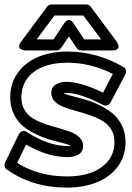

<svg xmlns="http://www.w3.org/2000/svg" viewBox="-41 -810 595 864"><path d="M-18.1 -79.1 43.9 -206.1Q46.9 -211.4 51.5 -215.3Q56.2 -219.2 63.7 -220.7Q71.3 -222.2 80.1 -215.8Q177.7 -152.8 263.2 -152.8Q274.9 -152.8 277.8 -153.8Q269.5 -158.7 243.2 -165.8Q216.8 -172.9 188.2 -180.4Q159.7 -188 126 -203.6Q92.3 -219.2 66.2 -239.5Q40 -259.8 22.5 -293.9Q4.9 -328.1 4.9 -371.1Q4.9 -435.1 39.3 -482.7Q73.7 -530.3 131.6 -554.2Q189.5 -578.1 262.2 -578.1Q393.6 -578.1 514.2 -508.8Q522.9 -503.9 525.4 -493.7Q527.8 -483.4 522.9 -475.1L456.1 -348.1Q451.2 -338.9 441.2 -336.2Q431.2 -333.5 422.9 -337.9Q317.9 -392.1 255.9 -392.1Q252.9 -392.1 248.8 -391.6Q244.6 -391.1 244.1 -391.1Q252.4 -386.2 279.1 -378.9Q305.7 -371.6 335.2 -364Q364.7 -356.4 399.2 -340.3Q433.6 -324.2 460.7 -303.7Q487.8 -283.2 505.9 -248.5Q523.9 -213.9 523.9 -170.9Q523.9 -106.9 488.8 -60.1Q453.6 -13.2 394.3 10.5Q335 34.2 259.8 34.2Q104 34.2 -11.2 -47.9Q-18.1 -52.7 -20 -62.3Q-22 -71.8 -18.1 -79.1ZM36.1 -77.1Q132.8 -16.1 259.8 -16.1Q359.9 -16.1 417 -58.3Q474.1 -100.6 474.1 -170.9Q474.1 -204.1 458.5 -228.8Q442.9 -253.4 417.7 -267.6Q392.6 -281.7 362.3 -292Q332 -302.2 301.8 -310.5Q271.5 -318.8 246.3 -328.4Q221.2 -337.9 205.6 -353.5Q189.9 -369.1 189.9 -391.1Q189.9 -417.5 210.2 -429.7Q230.5 -441.9 255.9 -441.9Q321.3 -441.9 422.9 -393.1L466.8 -477.1Q367.7 -527.8 262.2 -527.8Q165.5 -527.8 110.4 -485.8Q55.2 -443.8 55.2 -371.1Q55.2 -337.9 70.6 -313.5Q85.9 -289.1 110.4 -275.1Q134.8 -261.2 164.6 -251.2Q194.3 -241.2 223.9 -233.2Q253.4 -225.1 277.8 -215.8Q302.2 -206.5 317.6 -190.7Q333 -174.8 333 -152.8Q333 -138.2 326.2 -127.7Q319.3 -117.2 307.9 -112.1Q296.4 -106.9 285.6 -105Q274.9 -103 263.2 -103Q174.3 -103 76.2 -159.2ZM54.2 -623 170.9 -779.8Q178.2 -790 190.9 -790H347.2Q358.9 -790 367.2 -779.8L483.9 -623Q484.9 -621.6 486.6 -618.9Q488.3 -616.2 490.7 -609.1Q493.2 -602.1 492.2 -596.9Q491.2 -591.8 484.4 -587.4Q477.5 -583 463.9 -583H325.2Q311.5 -583 304.2 -594.2L269 -646L233.9 -594.2Q226.1 -583 212.9 -583H74.2Q72.3 -583 69.1 -583.3Q65.9 -583.5 59.1 -585.9Q52.2 -588.4 48.6 -592Q44.9 -595.7 45.4 -604Q45.9 -612.3 54.2 -623ZM124 -632.8H200.2L248 -705.1Q254.4 -714.8 261.2 -718.3Q268.1 -721.7 272.9 -720Q277.8 -718.3 281.7 -715.1Q285.6 -711.9 288.1 -708.5L290 -705.1L337.9 -632.8H414.1L334 -740.2H204.1Z"/></svg>

Font: Trueno ExtraBold Outline
Style: Regular
Weight: 800
Width: 6
Designer: Julieta Ulanovsky
Foundry: Julieta Ulanovsky
Version: Version 3.001b | FøM Fix